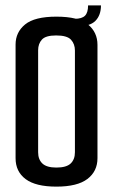

<svg xmlns="http://www.w3.org/2000/svg" viewBox="-20 -690 421 715"><path d="M190 5Q113 5 75.5 -23Q38 -51 38 -101V-524Q38 -570 73.5 -599Q109 -628 190 -628Q272 -628 307.5 -599Q343 -570 343 -523V-101Q343 -52 305.5 -23.5Q268 5 190 5ZM190 -66Q227 -66 243 -81Q259 -96 259 -123V-502Q259 -526 244.5 -542Q230 -558 189 -558Q150 -558 136 -542.5Q122 -527 122 -503V-123Q122 -96 138 -81Q154 -66 190 -66ZM262 -591 258 -620Q285 -620 296.5 -631.5Q308 -643 308 -670H356Q356 -633 335 -612Q314 -591 262 -591Z"/></svg>

Font: Smooch Sans SemiBold
Style: Bold
Weight: 600
Designer: Robert E. Leuschke
Foundry: Robert E. Leuschke
Version: Version 1.010; ttfautohint (v1.8.3)